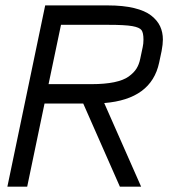

<svg xmlns="http://www.w3.org/2000/svg" viewBox="-20 -704 640 724"><path d="M386.7 -683.6Q444.3 -683.6 485.6 -673.6Q526.9 -663.6 550 -645.5Q573.2 -627.4 583.7 -605Q594.2 -582.5 594.2 -554.7Q594.2 -537.1 589.4 -511.7L580.1 -467.8Q550.8 -329.6 373 -315.4L512.2 0H432.1L293.9 -313.5H147.9L82.5 0H7.8L150.4 -683.6ZM521 -554.7Q521 -580.1 513.7 -590.3Q506.3 -600.6 479 -605.5Q451.7 -610.4 386.7 -610.4H210L163.1 -386.7H325.2Q375 -386.7 410.4 -394Q445.8 -401.4 465.3 -415.5Q484.9 -429.7 494.6 -445.3Q504.4 -460.9 508.8 -482.4L518.1 -526.4Q521 -539.1 521 -554.7Z"/></svg>

Font: Anka/Coder
Style: Italic
Weight: 400
Italic angle: -12°
Monospace: yes
Version: Version 001.100